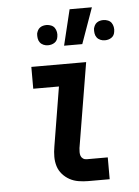

<svg xmlns="http://www.w3.org/2000/svg" viewBox="-54 -799 607 841"><g transform="rotate(-5 250.0 -378.5)"><path d="M300 0Q279 0 257.5 -3.5Q236 -7 218 -17Q200 -27 186.5 -42.5Q173 -58 167 -77.5Q161 -97 161 -119Q161 -141 165 -163L208 -424H95V-520H336L274 -147Q273 -138 273 -129.5Q273 -121 275.5 -113.5Q278 -106 285 -101Q292 -96 301 -96H394V0ZM246 -600 284 -757H382L326 -600ZM426 -608Q416 -608 406.5 -612Q397 -616 391 -624Q385 -632 383.5 -642.5Q382 -653 383 -663Q385 -671 388.5 -677.5Q392 -684 398 -688.5Q404 -693 411.5 -695Q419 -697 427 -697Q437 -697 447 -693Q457 -689 462.5 -681Q468 -673 470 -662.5Q472 -652 470 -642Q469 -634 465.5 -627.5Q462 -621 455.5 -616.5Q449 -612 441.5 -610Q434 -608 426 -608ZM176 -608Q166 -608 156.5 -612Q147 -616 141 -624Q135 -632 133.5 -642.5Q132 -653 133 -663Q135 -671 138.5 -677.5Q142 -684 148 -688.5Q154 -693 161.5 -695Q169 -697 177 -697Q187 -697 197 -693Q207 -689 212.5 -681Q218 -673 220 -662.5Q222 -652 220 -642Q219 -634 215.5 -627.5Q212 -621 205.5 -616.5Q199 -612 191.5 -610Q184 -608 176 -608Z"/></g></svg>

Font: Iosevka Curly
Style: Bold Italic
Weight: 700
Italic angle: -9°
Monospace: yes
Designer: Belleve Invis
Foundry: Belleve Invis
Version: Version 22.1.2; ttfautohint (v1.8.4)